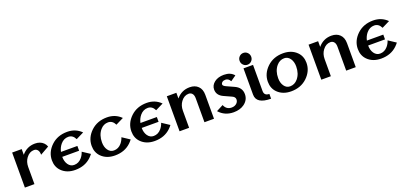

<svg xmlns="http://www.w3.org/2000/svg" viewBox="22 -1752 5816 2767"><g transform="rotate(-20 2929.5 -368.5)"><path d="M83 0V-537.1H229.5V-449.7Q310.5 -546.9 434.6 -546.9Q514.6 -546.9 563 -500Q587.9 -476.1 600.1 -441.4L464.8 -364.7Q464.8 -409.2 448.7 -433.1Q427.7 -463.9 390.6 -463.9Q320.3 -463.9 271.5 -397.9Q229.5 -341.8 229.5 -262.7V0Z M855 9.8Q725.1 9.8 647 -69.3Q583 -134.3 583 -234.4Q583 -360.4 682.6 -455.1Q779.8 -546.9 928.2 -546.9Q1056.6 -546.9 1143.6 -460L1023.4 -400.4Q988.3 -473.6 919.4 -473.6Q849.6 -473.6 800.8 -416Q761.2 -369.1 747.6 -305.2H999V-231.9H740.2Q740.2 -160.6 773.4 -112.8Q808.1 -63.5 863.8 -63.5Q933.6 -63.5 982.4 -121.1Q1013.7 -158.2 1028.8 -206.1L1143.6 -130.4Q1125 -105.5 1100.6 -82Q1004.9 9.8 855 9.8Z M1464.4 9.8Q1334.5 9.8 1256.3 -69.3Q1192.4 -134.3 1192.4 -234.4Q1192.4 -360.4 1292 -455.1Q1389.2 -546.9 1537.6 -546.9Q1666 -546.9 1752.9 -460L1632.8 -400.4Q1597.7 -473.6 1528.8 -473.6Q1459 -473.6 1410.2 -416Q1349.6 -344.7 1349.6 -232.4Q1349.6 -160.6 1382.8 -112.8Q1417.5 -63.5 1473.1 -63.5Q1543.5 -63.5 1591.8 -121.1Q1623 -158.2 1638.2 -206.1L1752.9 -130.4Q1734.4 -105.5 1710 -82Q1614.3 9.8 1464.4 9.8Z M2073.7 9.8Q1943.8 9.8 1865.7 -69.3Q1801.8 -134.3 1801.8 -234.4Q1801.8 -360.4 1901.4 -455.1Q1998.5 -546.9 2147 -546.9Q2275.4 -546.9 2362.3 -460L2242.2 -400.4Q2207 -473.6 2138.2 -473.6Q2068.4 -473.6 2019.5 -416Q1980 -369.1 1966.3 -305.2H2217.8V-231.9H1959Q1959 -160.6 1992.2 -112.8Q2026.9 -63.5 2082.5 -63.5Q2152.3 -63.5 2201.2 -121.1Q2232.4 -158.2 2247.6 -206.1L2362.3 -130.4Q2343.8 -105.5 2319.3 -82Q2223.6 9.8 2073.7 9.8Z M2455.1 0V-537.1H2601.6V-449.7Q2682.6 -546.9 2806.6 -546.9Q2887.7 -546.9 2935.1 -500Q2983.4 -453.1 2983.4 -367.2V0H2836.9V-364.7Q2836.9 -409.2 2820.8 -433.1Q2799.8 -463.9 2762.7 -463.9Q2692.4 -463.9 2643.6 -397.9Q2601.6 -341.8 2601.6 -262.7V0Z M3284.7 9.8Q3147.9 9.8 3061.5 -87.9L3167 -143.1Q3198.7 -64.5 3279.3 -64.5Q3330.1 -64.5 3360.4 -95.7Q3383.3 -119.1 3383.3 -151.9Q3383.3 -189.5 3338.9 -209.5L3221.7 -262.7Q3128.4 -305.2 3128.4 -393.6Q3128.4 -459.5 3186 -503.9Q3242.2 -546.9 3331.5 -546.9Q3434.1 -546.9 3486.3 -481.9L3402.3 -422.9Q3375.5 -472.7 3329.6 -472.7Q3298.8 -472.7 3281.2 -459Q3261.7 -443.4 3261.7 -422.9Q3261.7 -401.4 3308.6 -380.4L3422.9 -328.6Q3523.4 -283.2 3523.4 -181.6Q3523.4 -92.8 3447.3 -37.1Q3382.8 9.8 3284.7 9.8Z M3855.5 9.8Q3630.9 9.8 3630.9 -134.8V-537.1H3777.3V-136.7Q3777.3 -63.5 3855.5 -63.5ZM3641.1 -720.7Q3667 -747.1 3704.1 -747.1Q3741.2 -747.1 3767.1 -720.7Q3793 -694.3 3793 -656.7Q3793 -619.1 3767.1 -592.8Q3741.2 -566.4 3704.1 -566.4Q3667 -566.4 3641.1 -592.8Q3615.2 -619.1 3615.2 -656.7Q3615.2 -694.3 3641.1 -720.7Z M4175.3 -63.5Q4245.1 -63.5 4293.9 -121.1Q4354.5 -192.9 4354.5 -304.7Q4354.5 -376.5 4321.3 -424.3Q4286.6 -473.6 4231 -473.6Q4161.1 -473.6 4112.3 -416Q4051.8 -344.2 4051.8 -232.4Q4051.8 -160.6 4085 -112.8Q4119.6 -63.5 4175.3 -63.5ZM4166.5 9.8Q4037.6 9.8 3958.5 -69.3Q3894.5 -134.3 3894.5 -234.4Q3894.5 -360.4 3994.1 -455.1Q4091.3 -546.9 4239.7 -546.9Q4368.7 -546.9 4447.8 -467.8Q4511.7 -402.8 4511.7 -302.7Q4511.7 -176.8 4412.1 -82Q4314.9 9.8 4166.5 9.8Z M4628.9 0V-537.1H4775.4V-449.7Q4856.4 -546.9 4980.5 -546.9Q5061.5 -546.9 5108.9 -500Q5157.2 -453.1 5157.2 -367.2V0H5010.7V-364.7Q5010.7 -409.2 4994.6 -433.1Q4973.6 -463.9 4936.5 -463.9Q4866.2 -463.9 4817.4 -397.9Q4775.4 -341.8 4775.4 -262.7V0Z M5546.4 9.8Q5416.5 9.8 5338.4 -69.3Q5274.4 -134.3 5274.4 -234.4Q5274.4 -360.4 5374 -455.1Q5471.2 -546.9 5619.6 -546.9Q5748 -546.9 5835 -460L5714.8 -400.4Q5679.7 -473.6 5610.8 -473.6Q5541 -473.6 5492.2 -416Q5452.6 -369.1 5439 -305.2H5690.4V-231.9H5431.6Q5431.6 -160.6 5464.8 -112.8Q5499.5 -63.5 5555.2 -63.5Q5625 -63.5 5673.8 -121.1Q5705.1 -158.2 5720.2 -206.1L5835 -130.4Q5816.4 -105.5 5792 -82Q5696.3 9.8 5546.4 9.8Z"/></g></svg>

Font: Klaudia
Style: Bold
Weight: 700
Designer: Wojciech Kalinowski "wmk69" (wmk69@o2.pl)
Foundry: Wojciech Kalinowski "wmk69" (wmk69@o2.pl)
Version: Version 3.1.0; 2021-05-10